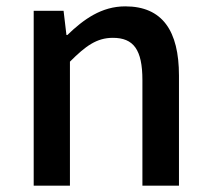

<svg xmlns="http://www.w3.org/2000/svg" viewBox="-20 -584 664 604"><path d="M86 0H200V-390C249 -439 284 -465 335 -465C400 -465 428 -428 428 -332V0H543V-346C543 -487 491 -564 374 -564C299 -564 243 -523 192 -474H189L180 -550H86Z"/></svg>

Font: Spoqa Han Sans Neo Medium
Style: Regular
Weight: 500
Designer: [Spoqa Han Sans Neo] Dong-huui Kim  Younghwa Kang  Yujin Lee  [Noto Sans] Ryoko NISHIZUKA  (kana & ideographs); Paul D. 
Foundry: Spoqa (http://www.spoqa-han-sans.com)
Version: Version 1.000